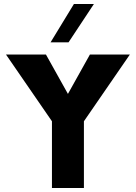

<svg xmlns="http://www.w3.org/2000/svg" viewBox="-20 -941 680 961"><path d="M630 -668 400 -334V0H240V-334L10 -668H210L320 -471L430 -668ZM350 -921H450L323 -729H233Z"/></svg>

Font: Madhuban Bold
Style: Regular
Weight: 700
Designer: jaikishan Patel
Foundry: MagicType
Version: Version 1.000